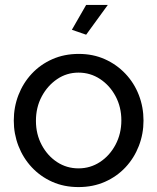

<svg xmlns="http://www.w3.org/2000/svg" viewBox="-20 -750 639 780"><path d="M299 10Q240 10 192 -11.5Q144 -33 109 -70.5Q74 -108 55 -157Q36 -206 36 -260Q36 -315 55 -364Q74 -413 109 -450.5Q144 -488 192.5 -509.5Q241 -531 300 -531Q358 -531 406 -509.5Q454 -488 489.5 -450.5Q525 -413 544 -364Q563 -315 563 -260Q563 -206 544 -157Q525 -108 490 -70.5Q455 -33 406.5 -11.5Q358 10 299 10ZM126 -259Q126 -205 149.5 -161Q173 -117 212 -91.5Q251 -66 299 -66Q347 -66 386.5 -92Q426 -118 449.5 -162.5Q473 -207 473 -261Q473 -315 449.5 -359Q426 -403 386.5 -429Q347 -455 299 -455Q251 -455 212 -428.5Q173 -402 149.5 -358Q126 -314 126 -259ZM330 -609 272 -629 330 -730H418Z"/></svg>

Font: Raleway Thin Medium
Style: Regular
Weight: 500
Version: Version 4.026